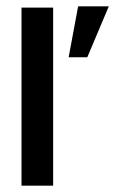

<svg xmlns="http://www.w3.org/2000/svg" viewBox="-20 -587 364 607"><path d="M48 0V-563H148V0ZM197 -406 227 -567H324L256 -406Z"/></svg>

Font: Darker Grotesque
Style: Bold
Weight: 700
Designer: Gabriel Lam
Foundry: TypeRant
Version: Version 1.000;gftools[0.9.28]